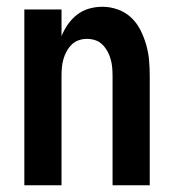

<svg xmlns="http://www.w3.org/2000/svg" viewBox="-20 -548 515 568"><path d="M52 0V-520H162V-441Q169 -459 180.5 -475.5Q192 -492 208 -504.5Q224 -517 243.5 -522.5Q263 -528 283 -528Q306 -528 328.5 -520Q351 -512 368 -496Q385 -480 395.5 -459Q406 -438 412.5 -415.5Q419 -393 421 -369.5Q423 -346 423 -323V0H313V-323Q313 -335 312 -347.5Q311 -360 307.5 -372.5Q304 -385 298 -396Q292 -407 283 -416Q274 -425 262 -429Q250 -433 237 -433Q225 -433 213 -429Q201 -425 192 -416Q183 -407 177 -396Q171 -385 167.5 -372.5Q164 -360 163 -347.5Q162 -335 162 -323V0Z"/></svg>

Font: Iosevka QP
Style: Bold
Weight: 700
Designer: Belleve Invis
Foundry: Belleve Invis
Version: Version 20.0.0; ttfautohint (v1.8.4)